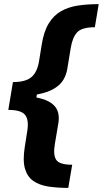

<svg xmlns="http://www.w3.org/2000/svg" viewBox="-20 -761 503 939"><path d="M313.9 158Q260.3 158 216.6 151.3Q172.9 144.5 143.5 124.3Q114 104 102.3 64.5Q90.6 24.9 100.9 -40.8L113.3 -119.7Q122.2 -174.4 102.8 -198.9Q83.5 -223.4 22 -223.4H20.6L43.3 -359.7H44.7Q105.5 -359.7 134.1 -384.2Q162.6 -408.7 171.2 -463.4L183.9 -541.9Q194.2 -607.6 218.8 -647.2Q243.3 -686.8 279.8 -707Q316.4 -727.3 362.7 -734Q409.1 -740.8 462.7 -740.8L443.9 -627.8Q380.7 -627.8 357.6 -603.2Q334.5 -578.5 326 -526.6L308.9 -422.9Q304.3 -395.6 290.1 -371.1Q275.9 -346.6 245 -327.8Q214.1 -308.9 160.2 -298.7L158 -284.4Q208.5 -274.1 233 -255.3Q257.5 -236.5 263.8 -211.8Q270.2 -187.1 265.6 -159.8L248.2 -56.1Q239.3 -4.3 254.6 20.2Q269.9 44.7 333.1 44.7Z"/></svg>

Font: Inter UI
Style: Bold Italic
Weight: 700
Italic angle: 9.39999°
Designer: Rasmus Andersson
Foundry: rsms
Version: 3.2;8d6f07862